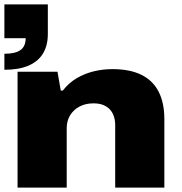

<svg xmlns="http://www.w3.org/2000/svg" viewBox="-20 -855 828 875"><path d="M60 0V-528H242L257 -442H266Q293 -477 329.5 -498.5Q366 -520 407.5 -530Q449 -540 492 -540Q571 -540 623.5 -514.5Q676 -489 702.5 -438Q729 -387 729 -312V0H505V-285Q505 -306 499 -324.5Q493 -343 481 -356Q469 -369 450.5 -376.5Q432 -384 406 -384Q370 -384 342.5 -369.5Q315 -355 299.5 -329.5Q284 -304 284 -271V0ZM0 -537V-610Q50 -610 73.5 -627Q97 -644 97 -681H0V-835H198V-700Q198 -647 175.5 -610.5Q153 -574 109 -555.5Q65 -537 0 -537Z"/></svg>

Font: Archivo Expanded Black
Style: Regular
Weight: 900
Width: 7
Designer: Hector Gatti
Foundry: Omnibus-Type
Version: Version 2.001